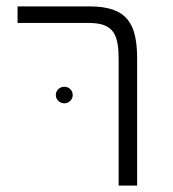

<svg xmlns="http://www.w3.org/2000/svg" viewBox="-20 -582 541 602"><path d="M352 0H410V-396C410 -506 381 -562 260 -562H35V-510H259C337 -510 352 -473 352 -395ZM182 -258C196 -258 208 -270 208 -284C208 -299 196 -310 182 -310C167 -310 155 -299 155 -284C155 -270 167 -258 182 -258Z"/></svg>

Font: FiraGO Light
Style: Regular
Weight: 300
Designer: bBox Type
Foundry: bBox Type GmbH
Version: Version 1.001;PS 001.001;hotconv 1.0.88;makeotf.lib2.5.64775